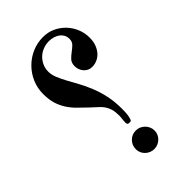

<svg xmlns="http://www.w3.org/2000/svg" viewBox="-208 -700 820 820"><g transform="rotate(-45 202.0 -290.5)"><path d="M358.9 -485.8Q358.9 -462.4 352.3 -444.8Q345.7 -427.2 334.7 -414.8Q323.7 -402.3 309.1 -395.8Q294.4 -389.2 278.3 -389.2Q255.9 -389.2 241.5 -405.8Q227.1 -422.4 227.1 -444.8Q227.1 -464.4 237.5 -475.6Q248 -486.8 260.7 -496.1Q273.4 -505.4 283.9 -515.6Q294.4 -525.9 294.4 -542.5Q294.4 -556.2 288.3 -566.9Q282.2 -577.6 272.7 -584.2Q263.2 -590.8 250.7 -594.5Q238.3 -598.1 225.6 -598.1Q207 -598.1 189.9 -591.8Q172.9 -585.4 159.9 -573.5Q147 -561.5 138.9 -544.7Q130.9 -527.8 130.9 -507.8Q130.9 -489.3 138.9 -469.2Q147 -449.2 159.4 -426.3Q171.9 -403.3 186.3 -377.2Q200.7 -351.1 213.1 -320.6Q225.6 -290 233.6 -253.9Q241.7 -217.8 241.7 -175.3Q241.7 -154.8 240.7 -143.8Q239.7 -132.8 236.3 -120.1Q233.9 -111.3 231.4 -109.9Q229 -108.4 221.7 -108.4Q213.9 -108.4 211.9 -112.3Q210 -116.2 210 -121.1Q210 -124.5 210.4 -130.4Q210.9 -136.2 211.4 -141.8Q211.9 -147.5 212.4 -152.6Q212.9 -157.7 212.9 -159.7Q212.9 -184.1 208.3 -199.7Q203.6 -215.3 195.3 -227.3Q187 -239.3 174.8 -249.8Q162.6 -260.3 147 -275.4Q126.5 -294.9 108.4 -312.7Q90.3 -330.6 76.7 -351.6Q63 -372.6 55.4 -397.7Q47.9 -422.9 47.9 -455.6Q47.9 -491.2 61.5 -522.7Q75.2 -554.2 98.9 -577.9Q122.6 -601.6 153.6 -615Q184.6 -628.4 219.2 -628.4Q250 -628.4 275.4 -616.5Q300.8 -604.5 319.6 -584.5Q338.4 -564.5 348.6 -539.1Q358.9 -513.7 358.9 -485.8ZM161.1 -8.8Q161.1 -32.7 177.5 -49.3Q193.8 -65.9 217.8 -65.9Q229.5 -65.9 239.7 -61.3Q250 -56.6 257.8 -48.8Q265.6 -41 270 -30.8Q274.4 -20.5 274.4 -8.8Q274.4 2.9 270 12.7Q265.6 22.5 257.8 30Q250 37.6 239.7 42Q229.5 46.4 217.8 46.4Q206.1 46.4 195.8 42Q185.5 37.6 177.7 30Q169.9 22.5 165.5 12.5Q161.1 2.4 161.1 -8.8Z"/></g></svg>

Font: Accordance
Style: Regular
Weight: 400
Version: Version 1.1 (build May 11, 2018) Miklal Software Solutions, 